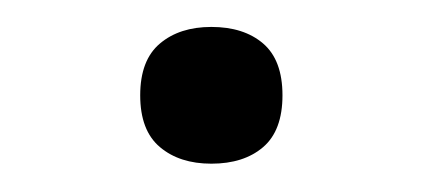

<svg xmlns="http://www.w3.org/2000/svg" viewBox="-20 -330 306 139"><path d="M133 -310.5Q156.5 -310.5 170.5 -298.5Q184.5 -286.5 184.5 -261Q184.5 -235.5 170.5 -223.5Q156.5 -211.5 133 -211.5Q110 -211.5 95.8 -223.5Q81.5 -235.5 81.5 -261Q81.5 -286.5 95.8 -298.5Q110 -310.5 133 -310.5Z"/></svg>

Font: Newsreader Caption ExtraLight
Style: Regular
Weight: 275
Designer: Hugues Gentile
Foundry: Production Type
Version: Version 1.001